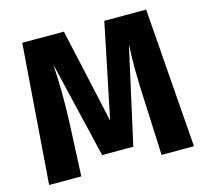

<svg xmlns="http://www.w3.org/2000/svg" viewBox="-101 -807 988 922"><g transform="rotate(-15 393.0 -346.5)"><path d="M701 -693 753 0H592L580 -271Q571 -439 578 -554L471 -73H316L202 -554Q211 -420 205 -269L193 0H33L85 -693H292L396 -223L493 -693Z"/></g></svg>

Font: Fira Sans
Style: Bold
Weight: 700
Designer: bBox Type GmbH & Carrois Corporate GbR & Edenspiekermann AG
Foundry: bBox Type GmbH & Carrois Corporate GbR & Edenspiekermann AG
Version: Version 4.301;PS 004.301;hotconv 1.0.88;makeotf.lib2.5.64775